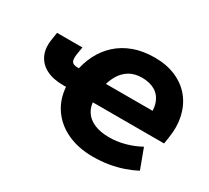

<svg xmlns="http://www.w3.org/2000/svg" viewBox="-141 -950 1301 1194"><g transform="rotate(30 510.0 -352.5)"><path d="M634 11Q527 11 445.5 -28Q364 -67 318 -139.5Q272 -212 272 -312L303 -282H252Q180 -282 131 -307Q82 -332 60 -379.5Q38 -427 49 -493L57 -545H239L230 -492Q224 -451 234.5 -436.5Q245 -422 276 -422H313L280 -398Q291 -464 320.5 -522Q350 -580 397.5 -623.5Q445 -667 511 -691.5Q577 -716 663 -716Q747 -716 813 -687.5Q879 -659 922 -607Q965 -555 981.5 -483Q998 -411 984 -325L977 -282H434L464 -305Q464 -253 487.5 -217Q511 -181 555 -162.5Q599 -144 660 -144Q718 -144 774 -159.5Q830 -175 879 -202L932 -60Q892 -39 845.5 -23Q799 -7 746 2Q693 11 634 11ZM656 -568Q604 -568 567 -546.5Q530 -525 506.5 -486Q483 -447 472 -395L445 -422H859L809 -352Q821 -424 805.5 -472Q790 -520 751.5 -544Q713 -568 656 -568Z"/></g></svg>

Font: Nunito Sans 11pt Black
Style: Italic
Weight: 900
Italic angle: -9°
Version: Version 3.101;gftools[0.9.27]